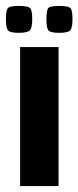

<svg xmlns="http://www.w3.org/2000/svg" viewBox="-36 -629 265 649"><path d="M32 -470H162V0H32ZM164 -518Q131 -518 126 -528.5Q121 -539 121 -564Q121 -591 126 -600Q131 -609 164 -609Q198 -609 203.5 -600Q209 -591 209 -564Q209 -539 203 -528.5Q197 -518 164 -518ZM27 -518Q-5 -518 -10.5 -528.5Q-16 -539 -16 -564Q-16 -591 -10.5 -600Q-5 -609 27 -609Q61 -609 67 -600Q73 -591 73 -564Q73 -539 66.5 -528.5Q60 -518 27 -518Z"/></svg>

Font: Smooch Sans ExtraBold
Style: Regular
Weight: 800
Designer: Robert E. Leuschke
Foundry: Robert E. Leuschke
Version: Version 1.010